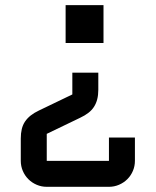

<svg xmlns="http://www.w3.org/2000/svg" viewBox="-20 -510 600 740"><path d="M60.1 23.9Q60.1 3.4 64 -12.7Q67.9 -28.8 76.4 -41.5Q85 -54.2 98.1 -64.7Q111.3 -75.2 129.9 -84L258.8 -146V-230H358.9V-164.1Q358.9 -143.6 354.7 -127.4Q350.6 -111.3 342.3 -98.4Q334 -85.4 320.8 -75.2Q307.6 -64.9 289.1 -56.2L160.2 5.9V109.9H399.9V20H500V109.9Q500 130.4 492.2 148.7Q484.4 167 470.7 180.7Q457 194.3 438.7 202.1Q420.4 210 399.9 210H160.2Q139.6 210 121.3 202.1Q103 194.3 89.4 180.7Q75.7 167 67.9 148.7Q60.1 130.4 60.1 109.9ZM378.9 -344.2H232.9V-490.2H378.9Z"/></svg>

Font: Aldrich
Style: Regular
Weight: 400
Designer: Matthew Desmond
Foundry: Matthew Desmond
Version: Version 1.002 2011